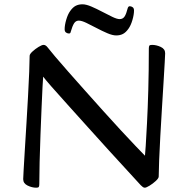

<svg xmlns="http://www.w3.org/2000/svg" viewBox="-20 -861 862 894"><path d="M149 13Q129 13 108.5 3Q88 -7 88 -27Q88 -32 90 -68.5Q92 -105 95.5 -161.5Q99 -218 103 -283.5Q107 -349 110.5 -412.5Q114 -476 116 -526Q118 -576 118 -601Q118 -609 131 -621Q144 -633 159.5 -642.5Q175 -652 183 -652Q193 -652 202 -640Q211 -628 236.5 -598Q262 -568 298 -527Q334 -486 376.5 -438.5Q419 -391 461.5 -343.5Q504 -296 543 -254Q582 -212 611.5 -181Q641 -150 655 -136Q656 -142 658.5 -181.5Q661 -221 664.5 -288Q668 -355 670.5 -443.5Q673 -532 673 -635Q673 -645 675.5 -648.5Q678 -652 688 -652Q708 -652 728.5 -642.5Q749 -633 749 -613Q749 -608 747 -571Q745 -534 741.5 -477.5Q738 -421 734 -356Q730 -291 726.5 -227.5Q723 -164 721 -114Q719 -64 719 -39Q719 -31 705.5 -18.5Q692 -6 676.5 3.5Q661 13 654 13Q649 13 644 9Q639 5 635 1Q614 -22 575 -64.5Q536 -107 487.5 -160Q439 -213 389 -269Q339 -325 294.5 -374Q250 -423 219.5 -458Q189 -493 181 -504Q180 -496 178 -456.5Q176 -417 173.5 -358Q171 -299 168.5 -233.5Q166 -168 164.5 -107.5Q163 -47 163 -4Q163 6 160.5 9.5Q158 13 149 13ZM521 -696Q504 -696 479.5 -706.5Q455 -717 429.5 -730.5Q404 -744 382 -754.5Q360 -765 347 -765Q333 -765 325 -752.5Q317 -740 309 -712Q308 -705 301 -705Q294 -705 287.5 -709.5Q281 -714 281 -725Q281 -744 288.5 -769.5Q296 -795 307 -810Q319 -827 332.5 -834Q346 -841 364 -841Q381 -841 405.5 -830.5Q430 -820 455.5 -806.5Q481 -793 503 -782.5Q525 -772 537 -772Q552 -772 560 -784Q568 -796 575 -824Q578 -832 584 -832Q591 -832 597.5 -827.5Q604 -823 604 -812Q604 -793 596.5 -767.5Q589 -742 578 -727Q566 -710 552.5 -703Q539 -696 521 -696Z"/></svg>

Font: BriemHand
Style: Regular
Weight: 400
Designer: Gunnlaugur SE Briem, Eben Sorkin
Foundry: Sorkin Type
Version: Version 1.001; ttfautohint (v1.8.4.7-5d5b)